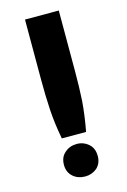

<svg xmlns="http://www.w3.org/2000/svg" viewBox="-115 -787 568 858"><g transform="rotate(-15 168.5 -358.5)"><path d="M224.6 -176.8Q238.3 -250 243.2 -313.5Q247.1 -377 247.1 -452.1Q247.1 -544.9 247.1 -732.4Q208 -732.4 90.8 -732.4Q90.8 -718.8 90.8 -679.7Q90.8 -623 90.8 -452.1Q90.8 -377 94.7 -313.5Q98.6 -250 112.3 -176.8Q149.4 -176.8 224.6 -176.8ZM169.9 14.6Q201.2 14.6 224.6 -4.9Q247.1 -25.4 247.1 -59.6Q247.1 -95.7 224.6 -115.2Q201.2 -135.7 169.9 -135.7Q136.7 -135.7 114.3 -115.2Q90.8 -95.7 90.8 -59.6Q90.8 -25.4 114.3 -4.9Q136.7 14.6 169.9 14.6Z"/></g></svg>

Font: BM-Biotif
Style: Bold
Weight: 400
Designer: Deni Anggara
Version: Version 1.000;PS 001.000;hotconv 1.0.88;makeotf.lib2.5.64776